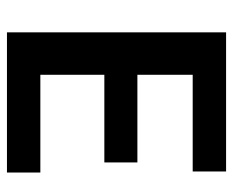

<svg xmlns="http://www.w3.org/2000/svg" viewBox="-79 -591 670 552"><g transform="rotate(90 256.0 -315.0)"><path d="M73 -630H473V-534H195V-375H447V-280H195V-96H476V0H73Z"/></g></svg>

Font: Mukta Malar SemiBold
Style: Regular
Weight: 600
Designer: Aadarsh Rajan, Girish Dalvi, Yashodeep Gholap
Foundry: Ek Type
Version: Version 2.538;PS 1.000;hotconv 16.6.51;makeotf.lib2.5.65220;